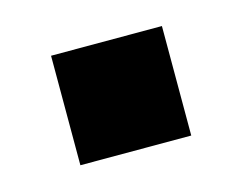

<svg xmlns="http://www.w3.org/2000/svg" viewBox="-41 -403 342 271"><g transform="rotate(-15 130.0 -268.0)"><path d="M49 -188V-348H211V-188Z"/></g></svg>

Font: Nunito Sans 12pt ExtraLight ExtraBold
Style: Regular
Weight: 800
Version: Version 3.101;gftools[0.9.27]